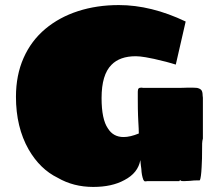

<svg xmlns="http://www.w3.org/2000/svg" viewBox="-20 -715 868 758"><path d="M208 -13Q138 -47 93 -125Q43 -213 43 -333Q43 -418 73 -486Q103 -554 159 -601Q214 -647 288 -671Q362 -695 449 -695Q577 -695 713 -630L674 -460Q667 -462 657.5 -465Q648 -468 636 -471Q581 -485 555 -489Q531 -493 516 -493Q453 -493 420 -459Q381 -420 381 -328Q381 -244 406 -208Q427 -174 468 -174Q494 -174 528 -188Q528 -204 526 -236L525 -258Q524 -281 524 -326V-353Q524 -362 527 -365.5Q530 -369 538 -369Q541 -368 555 -368H661Q708 -368 723 -369Q750 -369 758 -368Q771 -365 775.5 -358.5Q780 -352 780 -338Q780 -333 781 -329V-320V-304V-274V-173V-168Q780 -164 779 -159Q778 -154 778 -148V-143Q778 -80 776 -55Q774 -14 769 -3Q743 -3 730 -1L708 0H705Q696 0 695 -1Q694 -2 693.5 -2.5Q693 -3 693 -3H690Q689 -2 688.5 -1Q688 0 688 0H588H583H573H561Q558 1 553 1Q549 1 546 -5Q539 -23 538 -48Q536 -60 534 -83Q525 -32 471 -4Q422 23 348 23Q270 23 208 -13Z"/></svg>

Font: Sigmar One
Style: Regular
Weight: 400
Designer: Vernon Adams
Foundry: Vernon Adams
Version: Version 2.000